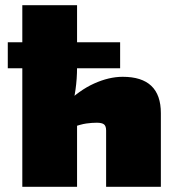

<svg xmlns="http://www.w3.org/2000/svg" viewBox="-20 -720 668 740"><path d="M453 -424Q600 -424 600 -284V0H389V-217Q389 -234 381 -240.5Q373 -247 353 -247Q334 -247 312.5 -244Q291 -241 255 -228L232 -319Q285 -372 342.5 -398Q400 -424 453 -424ZM277 -700V-461Q277 -416 271 -374.5Q265 -333 257 -308L277 -296V0H66V-700ZM443 -557V-457H10V-557Z"/></svg>

Font: Exo 2 Black
Style: Regular
Weight: 900
Designer: Natanael Gama
Foundry: Natanael Gama
Version: Version 2.010